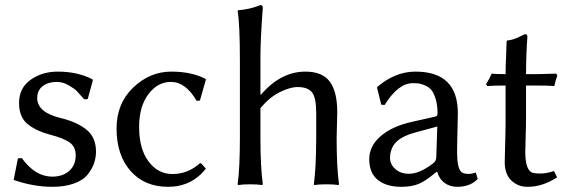

<svg xmlns="http://www.w3.org/2000/svg" viewBox="-20 -718 2234 748"><path d="M49.8 -101.1 64.9 -102.1Q116.7 -30.3 183.1 -29.8Q224.1 -29.8 249.5 -52Q274.9 -74.2 274.9 -112.8Q274.9 -147 250.5 -163.6Q226.1 -180.2 173.8 -193.8Q117.7 -209 85.9 -236.1Q54.2 -263.2 54.2 -316.9Q54.2 -375 99.1 -407Q144 -439 205.1 -439Q282.2 -439 339.8 -409.2L341.8 -405.8L321.8 -332L308.1 -331.1Q289.1 -353 280 -362.5Q271 -372.1 248 -385.5Q225.1 -398.9 201.2 -398.9Q168 -398.9 146.5 -382.6Q125 -366.2 125 -335.9Q125 -279.8 217.8 -257.8Q279.8 -242.7 316.9 -212.9Q354 -183.1 354 -127Q354 -104 346.4 -82Q338.9 -60.1 321.5 -38.1Q304.2 -16.1 268.6 -3.2Q232.9 9.8 184.1 9.8Q109.9 9.8 33.2 -17.1Z M646 -398.9Q594.2 -398.9 558.1 -351.1Q522 -303.2 522 -223.1Q522 -138.2 558.6 -89.1Q595.2 -40 651.9 -40Q711.9 -40 758.8 -82H763.2L782.2 -61Q726.1 9.8 634.8 9.8Q543 9.8 488.5 -52Q434.1 -113.8 434.1 -217.8Q434.1 -314.9 499 -377Q564 -439 647 -439Q726.1 -439 779.8 -411.1L782.2 -408.2L758.8 -326.2L746.1 -325.2Q703.1 -398.9 646 -398.9Z M994.6 -352.1 996.6 -349.1Q1073.7 -439 1169.9 -439Q1235.8 -439 1264.9 -399.9Q1293.9 -360.8 1293.9 -280.8Q1293.9 -264.6 1292.7 -230.2Q1291.5 -195.8 1291.5 -180.2Q1291.5 -64 1300.8 0L1298.8 2.9Q1280.8 0 1251.7 0Q1222.7 0 1204.6 2.9L1202.6 0Q1211.4 -61 1211.9 -180.2V-277.8Q1211.9 -336.9 1195.8 -357.9Q1179.7 -378.9 1139.6 -378.9Q1109.9 -378.9 1069.8 -358.9Q1029.8 -338.9 994.6 -296.9V-180.2Q994.6 -69.3 1003.9 0L1001.5 2.9Q983.4 0 954.6 0Q925.8 0 907.7 2.9L905.8 0Q914.6 -64.9 914.6 -180.2V-481Q914.6 -625 905.8 -674.8L907.7 -678.2Q952.6 -681.2 994.6 -698.2Q1003.4 -698.2 1003.9 -688Q995.1 -572.8 994.6 -501Z M1683.6 -225.1 1598.6 -202.1Q1543.5 -187 1521.5 -162.6Q1499.5 -138.2 1499.5 -102.1Q1499.5 -78.1 1520 -59.6Q1540.5 -41 1573.7 -41Q1613.8 -41 1665.5 -80.1Q1679.7 -89.8 1679.7 -106ZM1683.6 -47.9H1679.7Q1639.6 -13.7 1612.1 -2Q1584.5 9.8 1543.5 9.8Q1485.4 9.8 1451.9 -17.1Q1418.5 -43.9 1418.5 -98.1Q1418.5 -148.9 1462.9 -187.5Q1507.3 -226.1 1584.5 -243.2L1677.7 -264.2Q1684.6 -266.1 1684.6 -275.9Q1684.6 -308.1 1677.5 -331.5Q1670.4 -355 1661.4 -366.5Q1652.3 -377.9 1637.5 -384.5Q1622.6 -391.1 1612.5 -392.6Q1602.5 -394 1588.4 -394Q1531.2 -394 1478.5 -309.1L1465.3 -310.1L1448.7 -377L1451.7 -380.9Q1520.5 -439 1598.6 -439Q1763.7 -439 1763.7 -276.9Q1763.7 -273.4 1763.2 -252.7Q1762.7 -231.9 1762.2 -208.3Q1761.7 -184.6 1761.2 -160.2Q1760.7 -135.7 1760.7 -126Q1760.7 -63 1777.3 -47.9Q1785.6 -40.5 1806.6 -40.5Q1818.8 -40.5 1833.5 -45.9L1841.3 -21Q1812 9.8 1761.7 9.8Q1733.4 9.8 1712.6 -4.9Q1691.9 -19.5 1683.6 -47.9Z M1949.7 -429.2Q1949.7 -460 1951.7 -500Q1953.6 -540 1953.6 -557.1L1955.6 -560.1Q1970.7 -562 1981.2 -565.4Q1991.7 -568.8 2005.1 -575.4Q2018.6 -582 2025.4 -585Q2034.2 -585 2034.7 -575.2Q2029.8 -511.2 2029.3 -429.2H2076.7Q2095.7 -429.2 2146.5 -431.2L2151.4 -423.8Q2143.6 -403.8 2139.6 -382.8Q2119.6 -384.8 2067.4 -384.8H2029.3V-258.8Q2029.3 -224.6 2027.8 -180.9Q2026.4 -137.2 2026.4 -126Q2026.4 -48.8 2059.6 -43.9Q2098.1 -37.6 2138.2 -51.8L2150.4 -26.9Q2092.3 10.3 2034.7 9.8Q1997.6 9.8 1971.9 -15.1Q1946.3 -40 1946.3 -85.9Q1946.3 -97.2 1948 -155.5Q1949.7 -213.9 1949.7 -248V-384.8Q1902.8 -384.8 1878.4 -382.8L1873.5 -390.1Q1887.7 -412.1 1895.5 -431.2Q1909.7 -429.2 1949.7 -429.2Z"/></svg>

Font: Biolilbert
Style: Regular
Weight: 400
Designer: Philipp H. Poll
Foundry: Philipp H. Poll
Version: Version 1.1.0